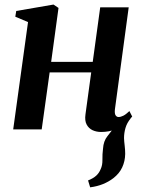

<svg xmlns="http://www.w3.org/2000/svg" viewBox="-20 -554 612 822"><path d="M366 248 357 218.5Q379.5 209.5 392 198Q404.5 186.5 411 170Q419 153.5 418.5 130Q418 106.5 421 83Q423 50 439.8 29.2Q456.5 8.5 469 -8.5L539.5 -47Q523.5 -28 517.2 -6.2Q511 15.5 511 37.5Q511.5 51.5 513.8 69.8Q516 88 516 105Q515.5 136 503.2 162.5Q491 189 465 209Q445.5 224 421 234Q396.5 244 366 248ZM472 -86Q470 -67.5 475 -60.2Q480 -53 487.5 -53Q496.5 -53 507.8 -58.5Q519 -64 534 -78.5L546 -55Q536.5 -43 518.5 -27.5Q500.5 -12 474 -0.5Q447.5 11 412.5 11Q393 11 376.5 3.5Q360 -4 351 -20.8Q342 -37.5 346 -65L370.5 -244H192.5L158.5 0H36.5L100 -459.5L45.5 -482.5L49.5 -507L209 -534.5L230.5 -520L199 -289H377L409 -522.5H531Z"/></svg>

Font: Merriweather 96pt SemiBold
Style: Italic
Weight: 600
Italic angle: -7.8°
Version: Version 2.101